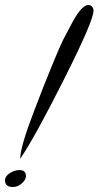

<svg xmlns="http://www.w3.org/2000/svg" viewBox="-41 -740 395 770"><path d="M-21 -17Q-21 -33 -2 -45.5Q17 -58 37 -58Q63 -58 63 -34Q63 -19 46.5 -4.5Q30 10 11 10Q-21 10 -21 -17ZM40 -103Q40 -150 95 -293L134 -394L172 -488Q196 -547 212 -580L249 -650Q269 -687 285 -703.5Q301 -720 314 -720Q322 -720 328 -713.5Q334 -707 334 -697Q334 -657 216.5 -423.5Q99 -190 40 -103Z"/></svg>

Font: DancingScriptRegular
Style: Regular
Weight: 400
Designer: Pablo Impallari
Foundry: Pablo Impallari. www.impallari.com
Version: Version 1.002